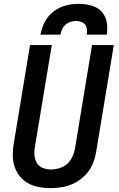

<svg xmlns="http://www.w3.org/2000/svg" viewBox="-20 -969 616 997"><path d="M243 8Q275 8 307.5 2Q340 -4 370 -20Q400 -36 424 -61Q448 -86 461 -117Q474 -148 479 -179L571 -735H458L369 -195Q364 -167 347.5 -140Q331 -113 302.5 -101Q274 -89 245 -89Q223 -89 203 -96.5Q183 -104 172 -122Q161 -140 159 -161.5Q157 -183 161 -205L249 -735H136L51 -221Q45 -184 47 -148Q49 -112 65 -81Q81 -50 108.5 -29Q136 -8 171.5 0Q207 8 243 8ZM190 -789H294Q297 -808 307.5 -825.5Q318 -843 336.5 -851.5Q355 -860 374 -860Q393 -860 409 -852Q425 -844 429.5 -826Q434 -808 430 -789H534Q540 -822 534 -854.5Q528 -887 506.5 -909.5Q485 -932 453.5 -940.5Q422 -949 389 -949Q355 -949 321.5 -940.5Q288 -932 258.5 -909.5Q229 -887 212.5 -855Q196 -823 190 -789Z"/></svg>

Font: Iosevka Sparkle SmBdObl
Style: Regular
Weight: 600
Italic angle: -9°
Designer: Belleve Invis
Foundry: Belleve Invis
Version: Version 4.5.0; ttfautohint (v1.8.3)